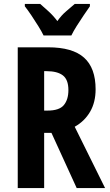

<svg xmlns="http://www.w3.org/2000/svg" viewBox="-20 -954 557 974"><path d="M224 -714Q348 -714 406.5 -661.5Q465 -609 465 -501Q465 -435 437 -387Q409 -339 359 -311L513 0H369L241 -280H204V0H70V-714ZM216 -593H204V-393H221Q281 -393 304 -421Q327 -449 327 -497Q327 -550 299 -571.5Q271 -593 216 -593ZM201 -774Q192 -793 175 -820.5Q158 -848 139.5 -875.5Q121 -903 106 -922V-934H184Q200 -920 225 -897.5Q250 -875 271 -847Q292 -877 316 -897Q340 -917 359 -934H436V-922Q422 -902 404 -875.5Q386 -849 369 -822Q352 -795 342 -774Z"/></svg>

Font: Noto Sans Telugu ExtraCondensed
Style: Bold
Weight: 700
Width: 2
Designer: Jelle Bosma - Monotype Design Team
Foundry: Monotype Imaging Inc.
Version: Version 2.005; ttfautohint (v1.8.4.7-5d5b)